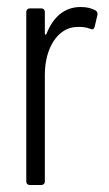

<svg xmlns="http://www.w3.org/2000/svg" viewBox="-20 -528 310 548"><path d="M210 -508C163 -508 131 -478 113 -432C111 -428 108 -428 108 -432V-494C108 -500 104 -504 98 -504H65C59 -504 55 -500 55 -494V-10C55 -4 59 0 65 0H98C104 0 108 -4 108 -10V-315C108 -391 145 -449 198 -451C213 -452 227 -450 237 -446C244 -443 248 -444 250 -451L258 -485C259 -490 258 -495 253 -498C242 -504 230 -508 210 -508Z"/></svg>

Font: Barlow Condensed Light
Style: Regular
Weight: 300
Width: 3
Designer: Jeremy Tribby
Foundry: Tribby Type
Version: Version 1.422;hotconv 1.0.109;makeotfexe 2.5.65596